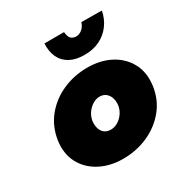

<svg xmlns="http://www.w3.org/2000/svg" viewBox="-160 -812 918 952"><g transform="rotate(-30 299.0 -335.5)"><path d="M40 -231Q30 -159 58.5 -105Q87 -51 144.5 -20.5Q202 10 276 10Q353 10 419 -19.5Q485 -49 529 -103Q573 -157 583 -230Q593 -302 564 -356.5Q535 -411 478 -441Q421 -471 346 -471Q270 -471 204 -441.5Q138 -412 94.5 -358Q51 -304 40 -231ZM237 -230Q241 -254 255 -273.5Q269 -293 289 -305Q309 -317 330 -316Q351 -315 364.5 -303Q378 -291 383.5 -272Q389 -253 386 -231Q382 -207 368 -187.5Q354 -168 334 -156.5Q314 -145 292 -146Q271 -147 257.5 -158.5Q244 -170 239 -189Q234 -208 237 -230ZM223 -681Q220 -637 235.5 -603Q251 -569 284.5 -550.5Q318 -532 368 -532Q418 -532 456 -551Q494 -570 518.5 -603.5Q543 -637 551 -680L434 -681Q430 -666 420.5 -654.5Q411 -643 398.5 -637Q386 -631 374 -632Q362 -633 353.5 -638.5Q345 -644 340.5 -655Q336 -666 335 -681Z"/></g></svg>

Font: Jost Black
Style: Italic
Weight: 900
Italic angle: -5°
Version: Version 3.710